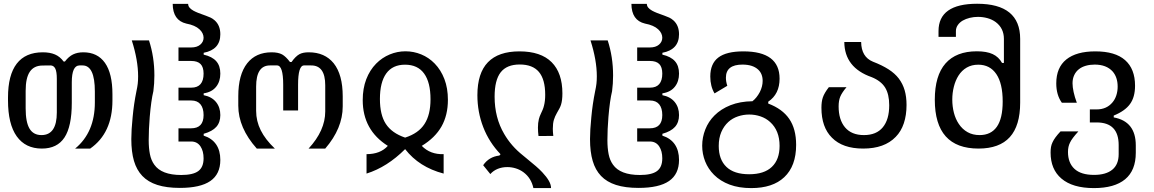

<svg xmlns="http://www.w3.org/2000/svg" viewBox="-20 -780 6061 1008"><path d="M356.9 -240.2V-347.7Q356.9 -436.5 397.5 -436.5H413.6Q478 -436.5 478 -299.3V-242.2Q478 -85 374.5 0H453.6Q570.3 -81.5 570.3 -252.4V-285.2Q570.3 -394.5 531 -450Q491.7 -505.4 417.5 -505.4Q386.7 -505.4 363.8 -494.4Q340.8 -483.4 320.8 -457H314Q294.9 -482.9 268.6 -494.1Q242.2 -505.4 204.6 -505.4Q113.8 -505.4 67.9 -445.8Q22 -386.2 22 -268.1V-253.4Q22 -128.4 67.9 -64.2Q113.8 0 199.7 0Q280.3 0 318.6 -58.3Q356.9 -116.7 356.9 -240.2ZM114.7 -210.9V-303.2Q114.7 -371.1 136.5 -403.3Q158.2 -435.5 202.6 -436L245.1 -436.5Q262.2 -436.5 270.5 -419.4Q278.3 -403.3 278.3 -365.7V-189.5Q278.3 -70.8 197.8 -70.8Q155.3 -70.8 135 -104.7Q114.7 -138.7 114.7 -210.9Z M1136.7 59.6Q1136.7 10.3 1114.5 -22Q1092.3 -54.2 1049.3 -67.9V-77.6Q1094.7 -90.3 1115.7 -114Q1136.7 -137.7 1136.7 -175.8Q1136.7 -216.3 1114.3 -244.1Q1091.8 -272 1049.3 -280.3V-290Q1092.8 -296.4 1115.2 -325.2Q1136.7 -352.5 1136.7 -393.6Q1136.7 -434.6 1115.2 -458.7Q1093.8 -482.9 1049.3 -493.2V-502.9Q1136.7 -519.5 1136.7 -600.1Q1136.7 -647 1106.9 -673.3Q1096.2 -682.6 1085.7 -687.5Q1075.2 -692.4 1060.1 -697.8Q1015.1 -712.9 995.1 -724.1Q981.4 -731.9 974.6 -740.5Q967.8 -749 967.8 -759.8H886.7Q887.2 -672.9 958 -656.2Q1004.4 -647.5 1027.3 -626Q1038.1 -616.2 1043.5 -604.7Q1048.8 -593.3 1048.8 -582Q1048.8 -560.5 1031.5 -545.7Q1014.2 -530.8 983.4 -530.8H917V-460H983.4Q1017.1 -460 1033 -443.8Q1048.8 -427.7 1048.8 -393.6Q1048.8 -356.9 1032.7 -338.4Q1016.6 -319.8 984.4 -319.8H917V-252.4H984.4Q1016.1 -252.4 1032.5 -232.4Q1048.8 -212.4 1048.8 -175.8Q1048.8 -106.4 983.4 -106.4H917V-37.1H983.4Q1015.6 -37.1 1032.7 -11.2Q1048.8 13.2 1048.8 51.3Q1048.8 97.7 1021 118.2Q993.2 138.7 931.2 138.7Q828.1 138.7 790 84.5Q773.4 61.5 767.1 29.5Q760.7 -2.4 760.7 -43.9Q760.7 -100.1 766.1 -166Q773.4 -252.9 785.2 -301.3Q790.5 -340.8 790.5 -383.8Q790.5 -481 762.2 -567.9H671.9Q705.1 -463.9 705.1 -379.4Q705.1 -356.9 703.1 -340.3Q701.2 -323.7 696.3 -301.3Q682.6 -233.9 676.3 -165Q669.4 -96.7 669.4 -49.8Q669.4 17.1 683.3 64.7Q697.3 112.3 727.1 143.6Q757.3 175.3 805.9 190.9Q854.5 206.5 924.3 206.5Q1031.7 206.5 1084.2 170.4Q1136.7 134.3 1136.7 59.6Z M1422.9 0Q1373 -47.4 1348.9 -95.9Q1324.7 -144.5 1324.7 -198.2V-325.2Q1324.7 -436.5 1397 -436.5H1434.6Q1466.8 -436.5 1466.8 -335.4V-200.2H1544.9V-335.4Q1544.9 -436.5 1576.2 -436.5H1612.8Q1687.5 -437.5 1687.5 -332V-194.8Q1687.5 -94.7 1600.1 0H1687.5Q1779.3 -106.4 1779.3 -221.7V-273.9Q1779.3 -388.2 1731.9 -447.8Q1685.1 -505.4 1601.1 -505.4Q1570.3 -505.4 1552.2 -495.6Q1531.7 -484.4 1510.7 -454.6H1502.4Q1481 -482.9 1461.4 -494.1Q1440.4 -505.4 1406.2 -505.4Q1323.2 -505.4 1277.8 -447.8Q1231 -388.2 1231 -274.9V-225.1Q1231 -108.9 1328.1 0Z M2106.9 2.9Q2180.2 97.7 2309.1 131.3V29.3Q2238.8 31.7 2194.3 -14.2Q2264.2 -56.6 2297.9 -116Q2331.5 -175.3 2331.5 -255.9Q2331.5 -316.9 2313.2 -364.7Q2294.9 -412.6 2262.2 -446.3Q2231.4 -478 2191.4 -494.4Q2151.4 -510.7 2108.9 -510.7Q2065.9 -510.7 2025.9 -494.1Q1985.8 -477.5 1954.6 -445.8Q1921.4 -412.1 1902.8 -363.8Q1884.3 -315.4 1884.3 -254.4Q1884.3 -97.2 2016.1 -14.2Q1977.1 29.3 1904.3 29.3V131.3Q2012.7 97.2 2106.9 2.9ZM2005.4 -129.9Q1974.6 -177.2 1974.6 -260.3Q1974.6 -348.1 2007.8 -394.3Q2041 -440.4 2106.4 -440.4Q2172.9 -440.4 2206.5 -394Q2240.2 -347.7 2240.2 -258.8Q2240.2 -177.2 2208.5 -128.9Q2177.2 -80.1 2106.9 -57.6Q2037.1 -81.1 2005.4 -129.9Z M2873 207.5Q2873 189 2861.1 168.5Q2849.1 147.9 2827.1 124.5Q2812 108.4 2793.5 92.5Q2774.9 76.7 2744.1 51.3L2725.1 35.6Q2664.1 -12.7 2627 -76.7Q2576.7 -162.1 2576.7 -272.5Q2576.7 -359.4 2608.6 -400.4Q2640.6 -441.4 2708.5 -441.4Q2776.4 -441.4 2809.3 -402.3Q2842.3 -363.3 2842.3 -282.2Q2842.3 -249.5 2835.9 -225.1Q2833.5 -214.8 2829.1 -204.1Q2824.7 -193.4 2819.8 -183.6Q2812.5 -168.5 2809.1 -154.8Q2804.2 -135.3 2804.2 -109.9Q2804.2 -89.4 2807.1 -65.9L2884.8 -66.4Q2882.3 -88.4 2882.3 -103.5Q2882.3 -132.3 2887.9 -150.9Q2893.6 -169.4 2903.8 -187Q2912.6 -202.1 2917.2 -210.9Q2921.9 -219.7 2925.3 -230Q2932.6 -252.9 2932.6 -289.6Q2932.6 -397 2876 -453.6Q2819.3 -510.3 2707 -510.3Q2596.7 -510.3 2541.5 -453.1Q2486.3 -396 2486.3 -280.3Q2486.3 -191.9 2517.1 -112.3Q2547.9 -32.7 2607.9 29.8L2601.6 36.6Q2546.9 43 2516.6 87.4L2554.2 133.8Q2570.3 115.7 2593.3 106.4Q2616.2 97.2 2643.1 97.2Q2666 97.2 2688 104Q2710 110.8 2728.5 124.5Q2769 154.8 2780.3 207.5Z M3544.9 59.6Q3544.9 10.3 3522.7 -22Q3500.5 -54.2 3457.5 -67.9V-77.6Q3502.9 -90.3 3523.9 -114Q3544.9 -137.7 3544.9 -175.8Q3544.9 -216.3 3522.5 -244.1Q3500 -272 3457.5 -280.3V-290Q3501 -296.4 3523.4 -325.2Q3544.9 -352.5 3544.9 -393.6Q3544.9 -434.6 3523.4 -458.7Q3502 -482.9 3457.5 -493.2V-502.9Q3544.9 -519.5 3544.9 -600.1Q3544.9 -647 3515.1 -673.3Q3504.4 -682.6 3493.9 -687.5Q3483.4 -692.4 3468.3 -697.8Q3423.3 -712.9 3403.3 -724.1Q3389.6 -731.9 3382.8 -740.5Q3376 -749 3376 -759.8H3294.9Q3295.4 -672.9 3366.2 -656.2Q3412.6 -647.5 3435.5 -626Q3446.3 -616.2 3451.7 -604.7Q3457 -593.3 3457 -582Q3457 -560.5 3439.7 -545.7Q3422.4 -530.8 3391.6 -530.8H3325.2V-460H3391.6Q3425.3 -460 3441.2 -443.8Q3457 -427.7 3457 -393.6Q3457 -356.9 3440.9 -338.4Q3424.8 -319.8 3392.6 -319.8H3325.2V-252.4H3392.6Q3424.3 -252.4 3440.7 -232.4Q3457 -212.4 3457 -175.8Q3457 -106.4 3391.6 -106.4H3325.2V-37.1H3391.6Q3423.8 -37.1 3440.9 -11.2Q3457 13.2 3457 51.3Q3457 97.7 3429.2 118.2Q3401.4 138.7 3339.4 138.7Q3236.3 138.7 3198.2 84.5Q3181.6 61.5 3175.3 29.5Q3168.9 -2.4 3168.9 -43.9Q3168.9 -100.1 3174.3 -166Q3181.6 -252.9 3193.4 -301.3Q3198.7 -340.8 3198.7 -383.8Q3198.7 -481 3170.4 -567.9H3080.1Q3113.3 -463.9 3113.3 -379.4Q3113.3 -356.9 3111.3 -340.3Q3109.4 -323.7 3104.5 -301.3Q3090.8 -233.9 3084.5 -165Q3077.6 -96.7 3077.6 -49.8Q3077.6 17.1 3091.6 64.7Q3105.5 112.3 3135.3 143.6Q3165.5 175.3 3214.1 190.9Q3262.7 206.5 3332.5 206.5Q3439.9 206.5 3492.4 170.4Q3544.9 134.3 3544.9 59.6Z M4097.2 150.4Q4159.7 91.8 4159.7 -19.5Q4159.7 -103 4123.5 -155.8Q4087.4 -208.5 4013.2 -236.3V-246.1Q4072.8 -286.1 4072.8 -367.2Q4072.8 -510.3 3882.8 -510.3Q3793.5 -510.3 3751.2 -478Q3709 -445.8 3709 -378.4Q3709 -326.7 3731.4 -289.6L3798.3 -329.6Q3791 -351.6 3791 -372.1Q3791 -440.9 3877.9 -440.9Q3931.6 -440.9 3960 -415Q3983.9 -393.1 3983.9 -355.5Q3983.9 -326.2 3969.2 -296.9Q3952.6 -265.6 3930.2 -248.5Q3865.2 -247.6 3815.2 -227.8Q3765.1 -208 3731 -173.8Q3699.2 -142.1 3682.9 -100.6Q3666.5 -59.1 3666.5 -15.1Q3666.5 27.8 3682.1 67.4Q3697.8 106.9 3728.5 137.7Q3761.7 170.9 3810.5 189.2Q3859.4 207.5 3923.8 207.5Q4036.6 207.5 4097.2 150.4ZM3753.4 -13.7Q3753.4 -55.2 3766.8 -86.7Q3780.3 -118.2 3803.7 -139.6Q3825.2 -159.2 3854 -168.9Q3882.8 -178.7 3913.6 -178.7Q3944.3 -178.7 3972.9 -168.9Q4001.5 -159.2 4022.9 -139.6Q4072.8 -94.7 4072.8 -14.2Q4072.8 57.6 4032.2 96.2Q3991.7 134.8 3913.1 134.8Q3834 134.8 3793.7 96.2Q3753.4 57.6 3753.4 -13.7Z M4682.6 -61.5Q4710.9 -90.3 4725.1 -132.8Q4739.3 -175.3 4739.3 -229Q4739.3 -272 4729.5 -305.9Q4719.7 -339.8 4698.7 -367.7Q4678.2 -394.5 4644.8 -416Q4611.3 -437.5 4563 -456.1Q4502 -481 4501 -559.6H4412.6Q4413.6 -424.8 4556.2 -375Q4605.5 -355 4627 -320.1Q4648.4 -285.2 4648.4 -227.5Q4648.4 -152.3 4614.7 -111.6Q4581.1 -70.8 4515.6 -70.8Q4450.2 -70.8 4416 -111.8Q4382.8 -151.9 4382.8 -221.2Q4382.8 -251.5 4391.1 -272Q4400.4 -294.4 4424.3 -322.3H4331.5Q4307.6 -291.5 4299.8 -268.1Q4292.5 -246.6 4292.5 -213.9Q4292.5 -111.8 4347.7 -57.1Q4403.8 0 4511.7 0Q4623.5 0 4682.6 -61.5Z M5335.9 -241.7V-575.7Q5335.9 -760.3 5109.9 -760.3Q4907.2 -760.3 4907.2 -616.7V-586.4H4998.5V-616.7Q4998.5 -633.8 5008.1 -647.9Q5017.6 -662.1 5034.2 -671.9Q5050.3 -681.2 5071.3 -686.3Q5092.3 -691.4 5114.3 -691.4Q5140.1 -691.4 5164.6 -684.6Q5189 -677.7 5207.5 -664.1Q5250.5 -631.8 5250.5 -575.7V-449.7H5240.7Q5223.1 -481.4 5191.4 -496.1Q5159.7 -510.7 5108.4 -510.7Q5000 -510.7 4943.8 -446.8Q4887.7 -382.8 4887.7 -256.3Q4887.7 0 5117.2 0Q5227.1 0 5281.5 -60.1Q5335.9 -120.1 5335.9 -241.7ZM5013.7 -129.4Q4996.6 -154.8 4988 -188Q4979.5 -221.2 4979.5 -257.3Q4979.5 -292 4987.8 -325Q4996.1 -357.9 5012.2 -383.3Q5029.3 -410.2 5055.4 -425.3Q5081.5 -440.4 5115.7 -440.4Q5177.2 -440.4 5210.7 -391.1Q5244.1 -341.8 5244.1 -247.1Q5244.1 -158.2 5213.4 -114.5Q5182.6 -70.8 5123 -70.8Q5086.9 -70.8 5059.6 -86.2Q5032.2 -101.6 5013.7 -129.4Z M5942.9 22V-16.6Q5942.9 -142.6 5827.1 -163.6V-173.3Q5886.2 -197.3 5912.6 -233.9Q5939 -270 5939 -330.1Q5939 -418 5887 -464.1Q5835 -510.3 5730.5 -510.3Q5630.9 -510.3 5578.1 -467.8Q5525.4 -425.3 5525.4 -342.3Q5525.4 -281.2 5554.7 -240.7H5633.3Q5622.1 -270.5 5616.5 -296.9Q5610.8 -323.2 5610.8 -342.8Q5610.8 -366.7 5619.6 -385.5Q5628.4 -404.3 5644 -416.5Q5659.2 -428.7 5680.7 -434.8Q5702.1 -440.9 5727.1 -440.9Q5788.6 -440.9 5821.3 -404.8Q5847.7 -374.5 5847.7 -325.2Q5847.7 -301.3 5840.8 -279.8Q5834 -258.3 5820.3 -242.2Q5789.6 -205.6 5737.3 -205.6H5701.7V-137.2H5737.3Q5853 -137.2 5853 -18.6V29.3Q5853 83.5 5819.6 110.8Q5786.1 138.2 5723.6 138.2Q5655.3 138.2 5621.1 106.7Q5586.9 75.2 5586.9 17.6Q5586.9 -10.7 5597.7 -31.7Q5603 -43 5613.3 -56.6Q5623.5 -70.3 5641.6 -90.3H5547.9Q5516.6 -57.1 5505.9 -33.2Q5500 -21 5497.8 -8.3Q5495.6 4.4 5495.6 21Q5495.6 108.9 5552.2 157.2Q5610.8 207.5 5723.1 207.5Q5831.1 207.5 5887 161.1Q5942.9 114.7 5942.9 22Z"/></svg>

Font: Hack Dev
Style: Regular
Weight: 400
Designer: Christopher Simpkins
Foundry: Christopher Simpkins
Version: Version 2.0315